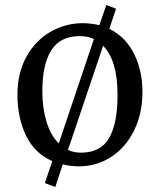

<svg xmlns="http://www.w3.org/2000/svg" viewBox="-20 -656 641 771"><path d="M50 -276Q50 -362 85.5 -427Q121 -492 180.5 -527Q240 -562 310 -563Q345 -563 379 -555L407 -636L446 -621L419 -540Q483 -509 517.5 -441.5Q552 -374 552 -287Q552 -200 518.5 -132Q485 -64 426.5 -26Q368 12 297 12Q264 12 232 4L202 95L160 79L190 -9Q119 -40 84.5 -111.5Q50 -183 50 -276ZM300 -511Q222 -511 186 -454Q150 -397 150 -289Q150 -223 166.5 -168Q183 -113 216 -80L357 -499Q334 -511 300 -511ZM306 -43Q384 -43 418 -101.5Q452 -160 452 -275Q452 -414 394 -472L253 -54Q275 -43 306 -43Z"/></svg>

Font: Martel DemiBold
Style: Regular
Weight: 600
Designer: Dan Reynolds
Foundry: Dan Reynolds
Version: Version 1.001; ttfautohint (v1.1) -l 5 -r 5 -G 72 -x 0 -D la